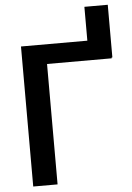

<svg xmlns="http://www.w3.org/2000/svg" viewBox="-59 -927 670 971"><g transform="rotate(-5 276.0 -441.5)"><path d="M525.4 -615.7H521.5V-611.3H193.4V0H69.8V-710.9H406.7V-882.8H525.4Z"/></g></svg>

Font: Roboto-o Medium
Style: Regular
Weight: 500
Designer: Google
Version: Version 2.134; 2016; ttfautohint (v1.6)